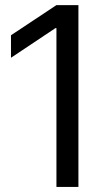

<svg xmlns="http://www.w3.org/2000/svg" viewBox="-20 -739 385 759"><path d="M290 -718.8V0H203.1V-627.9H199.2L23.4 -510.7V-599.6L203.1 -718.8Z"/></svg>

Font: Inter Display V
Style: Regular
Weight: 400
Designer: Rasmus Andersson
Foundry: rsms
Version: Version 3.015;git-src